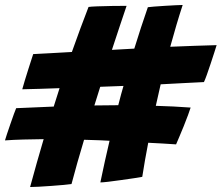

<svg xmlns="http://www.w3.org/2000/svg" viewBox="-34 -761 891 772"><path d="M87 -9Q100.5 -59 114.2 -107.2Q128 -155.5 141.5 -201.5Q99.5 -201 60.2 -200Q21 -199 -14 -196.5Q-12 -204 -5.8 -222.5Q0.5 -241 8 -263Q15.5 -285 22 -302.8Q28.5 -320.5 31 -326Q104.5 -329.5 182 -332.5Q193.5 -369.5 205.5 -406.5Q163.5 -405 125.5 -403.8Q87.5 -402.5 55.5 -402Q59 -414.5 65.5 -436.5Q72 -458.5 79.5 -481.5Q87 -504.5 92.5 -522Q98 -539.5 99.5 -543.5Q129.5 -545 169.8 -547.2Q210 -549.5 255 -552Q273 -603 289.8 -648.2Q306.5 -693.5 322 -733Q330.5 -734.5 357 -735.5Q383.5 -736.5 415.8 -737Q448 -737.5 475 -737.5Q463.5 -704 448.5 -658.8Q433.5 -613.5 416 -560.5Q436 -562 451.5 -562.5Q479.5 -564 506 -565.5Q532.5 -651.5 560.5 -732Q566 -733 585.2 -734.5Q604.5 -736 628.5 -737.5Q652.5 -739 672.8 -740Q693 -741 700.5 -741Q688 -703 675.5 -660.8Q663 -618.5 650.5 -573Q702 -575 749 -576.8Q796 -578.5 837 -579.5Q834.5 -571 827.8 -550.2Q821 -529.5 813 -505Q805 -480.5 797.5 -459.8Q790 -439 786 -431Q747 -429 702.8 -426.8Q658.5 -424.5 612 -422Q602 -379 592.5 -335.5Q628 -334.5 663.2 -332.8Q698.5 -331 732.5 -328.5Q730 -319.5 722.2 -298.8Q714.5 -278 704.8 -253.8Q695 -229.5 686.2 -209Q677.5 -188.5 674 -180.5Q647 -182.5 619 -184Q591 -185.5 562 -187Q548 -115 538 -50Q529 -48 505.2 -44.5Q481.5 -41 453.2 -37Q425 -33 401.5 -30.2Q378 -27.5 369.5 -27.5Q387 -112 406.5 -195Q386 -196 367 -197Q336 -198.5 304 -199Q290 -152.5 277.2 -107.5Q264.5 -62.5 253.5 -21Q245 -19.5 222.5 -17.5Q200 -15.5 172.8 -13.5Q145.5 -11.5 121.8 -10.2Q98 -9 87 -9ZM453 -382Q458 -399 462.5 -415.5Q414 -414 369 -412Q357 -374 345.5 -337Q391.5 -338 441.5 -338Q447.5 -360 453 -382Z"/></svg>

Font: Grandstander ExtraBold
Style: Italic
Weight: 800
Italic angle: -15°
Designer: Tyler Finck
Foundry: Etcetera Type Co
Version: Version 1.200; ttfautohint (v1.8.3)